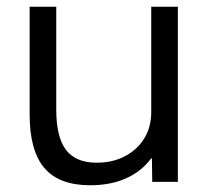

<svg xmlns="http://www.w3.org/2000/svg" viewBox="-20 -540 632 570"><path d="M248 10Q155 10 111.5 -41.5Q68 -93 68 -200V-520H147V-214Q147 -133 176 -95Q205 -57 267 -57Q315 -57 351.5 -76.5Q388 -96 408.5 -129.5Q429 -163 429 -207V-520H508V0H432L431 -70H429Q400 -31 354 -10.5Q308 10 248 10Z"/></svg>

Font: M PLUS 1
Style: Regular
Weight: 400
Designer: Coji Morishita
Foundry: UNDERFOREST DESIGN
Version: Version 1.001